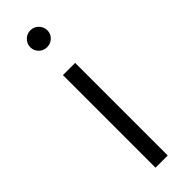

<svg xmlns="http://www.w3.org/2000/svg" viewBox="-238 -704 716 716"><g transform="rotate(-45 120.0 -346.0)"><path d="M152.3 0H87.9V-488.3H152.3ZM88.4 -616.2Q75.2 -628.9 75.2 -647.5Q75.2 -666 88.4 -679.2Q101.6 -692.4 120.1 -692.4Q138.7 -692.4 151.9 -679.2Q165 -666 165 -647.5Q165 -628.9 151.9 -616.2Q138.7 -603.5 120.1 -603.5Q101.6 -603.5 88.4 -616.2Z"/></g></svg>

Font: Lohit Devanagari
Style: Regular
Weight: 400
Version: 2.95.4